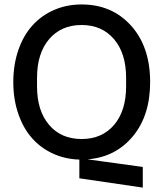

<svg xmlns="http://www.w3.org/2000/svg" viewBox="-20 -710 736 866"><path d="M337.9 94.2V9.8Q272.9 7.8 218 -17.6Q163.1 -43 123.8 -87.6Q84.5 -132.3 62.3 -197.3Q40 -262.2 40 -339.8Q40 -418.9 63 -484.9Q85.9 -550.8 126.7 -595.7Q167.5 -640.6 224.4 -665.3Q281.2 -689.9 348.1 -689.9Q484.9 -689.9 571 -594.5Q657.2 -499 657.2 -339.8Q657.2 -189 579.3 -95.2Q501.5 -1.5 375 8.8L624 43V136.2ZM147 -320.8Q147 -210.4 201.4 -146.7Q255.9 -83 348.1 -83Q440.4 -83 494.6 -146.7Q548.8 -210.4 548.8 -320.8V-358.9Q548.8 -469.2 494.4 -533.2Q439.9 -597.2 348.1 -597.2Q255.9 -597.2 201.4 -533.2Q147 -469.2 147 -358.9Z"/></svg>

Font: TASA Orbiter Deck Medium
Style: Regular
Weight: 500
Designer: Weizhong Zhang
Version: Version 1.000;Glyphs 3.1.2 (3151)